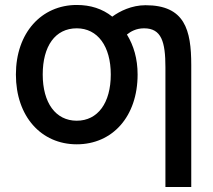

<svg xmlns="http://www.w3.org/2000/svg" viewBox="-20 -560 858 773"><path d="M534 -260C534 -91 433 21 289 21C146 21 44 -91 44 -260C44 -428 147 -540 289 -540C344 -540 392 -525 432 -493C462 -515 510 -539 566 -539C724 -539 750 -440 750 -298V193H646V-289C646 -392 630 -446 560 -446C528 -446 506 -433 491 -421C518 -377 534 -324 534 -260ZM426 -260C426 -374 373 -446 289 -446C202 -446 152 -374 152 -260C152 -146 204 -74 289 -74C374 -74 426 -146 426 -260Z"/></svg>

Font: Repo Medium
Style: Regular
Weight: 500
Designer: Stefan Peev
Foundry: Context Ltd
Version: Version 1.502